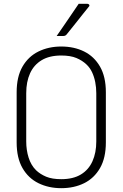

<svg xmlns="http://www.w3.org/2000/svg" viewBox="-20 -963 640 1003"><path d="M300 -720Q367 -720 419.5 -694Q472 -668 502.5 -615Q533 -562 533 -481V-219Q533 -138 502.5 -85Q472 -32 419.5 -6Q367 20 300 20Q234 20 181 -6Q128 -32 97.5 -85Q67 -138 67 -219V-481Q67 -562 97.5 -615Q128 -668 181 -694Q234 -720 300 -720ZM117 -224Q117 -179 129.5 -139.5Q142 -100 168 -74Q190 -53 221 -40Q252 -27 300 -27Q362 -27 402.5 -51.5Q443 -76 463 -120.5Q483 -165 483 -224V-476Q483 -506 477.5 -534Q472 -562 461 -585.5Q450 -609 432 -626Q410 -647 379 -660Q348 -673 300 -673Q238 -673 197.5 -648.5Q157 -624 137 -580Q117 -536 117 -476ZM391 -943Q403 -943 409.5 -943Q416 -943 421.5 -943Q427 -943 437 -943Q443 -943 446 -938Q449 -933 444 -928Q426 -906 413 -889.5Q400 -873 388.5 -858.5Q377 -844 363 -826.5Q349 -809 328 -783Q326 -780 321.5 -777.5Q317 -775 311 -775Q304 -775 298.5 -775Q293 -775 287.5 -775Q282 -775 276 -775Q297 -805 315 -831.5Q333 -858 351.5 -885Q370 -912 391 -943Z"/></svg>

Font: Recursive Monospace Light
Style: Regular
Weight: 300
Version: Version 1.047